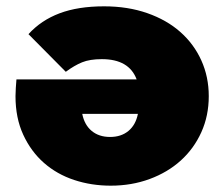

<svg xmlns="http://www.w3.org/2000/svg" viewBox="-20 -577 697 607"><path d="M240 -217Q247 -182 270 -163Q293 -144 328 -144Q363 -144 386 -163Q409 -182 416 -217ZM309 -557Q384 -557 445.5 -535.5Q507 -514 550 -476Q593 -438 616.5 -386Q640 -334 640 -273Q640 -211 616.5 -159Q593 -107 551.5 -69.5Q510 -32 453 -11Q396 10 330 10Q269 10 214.5 -8Q160 -26 119 -62Q78 -98 53.5 -151Q29 -204 29 -273Q29 -285 30 -299.5Q31 -314 32 -326H412Q388 -390 302 -390Q264 -390 239.5 -380Q215 -370 188 -350L70 -469Q110 -513 168.5 -535Q227 -557 309 -557Z"/></svg>

Font: Montserrat-Alt1 Black
Style: Regular
Weight: 900
Designer: Differentunic
Foundry: Differentunic
Version: Version 7.222